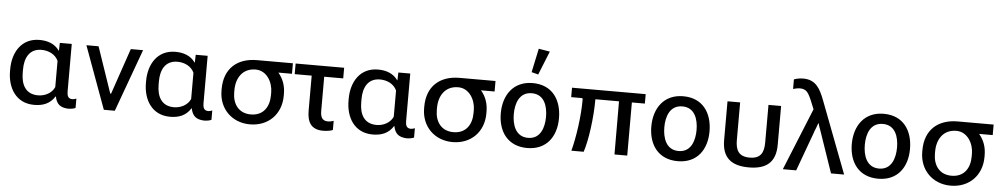

<svg xmlns="http://www.w3.org/2000/svg" viewBox="-43 -1218 8455 1620"><g transform="rotate(5 4184.5 -408.0)"><path d="M266 10C340 10 400 -12 441 -77H443C456 -13 487 13 553 17C582 17 607 11 617 5V-74C607 -69 593 -66 583 -66C544 -66 538 -97 538 -130V-530H437L435 -464H433C394 -520 331 -540 265 -540C111 -540 39 -414 39 -273V-257C39 -116 111 10 266 10ZM292 -73C184 -73 147 -155 147 -252V-281C147 -374 184 -458 289 -458C347 -458 406 -432 431 -377V-155C407 -101 349 -73 292 -73Z M1038 -530 905 -141H898L765 -530H662L856 0H949L1142 -530Z M1417 10C1491 10 1551 -12 1592 -77H1594C1607 -13 1638 13 1704 17C1733 17 1758 11 1768 5V-74C1758 -69 1744 -66 1734 -66C1695 -66 1689 -97 1689 -130V-530H1588L1586 -464H1584C1545 -520 1482 -540 1416 -540C1262 -540 1190 -414 1190 -273V-257C1190 -116 1262 10 1417 10ZM1443 -73C1335 -73 1298 -155 1298 -252V-281C1298 -374 1335 -458 1440 -458C1498 -458 1557 -432 1582 -377V-155C1558 -101 1500 -73 1443 -73Z M2094 15C2250 15 2358 -94 2358 -250V-265C2358 -332 2339 -390 2296 -441H2411V-530H2107C1939 -530 1831 -434 1831 -263V-248C1831 -95 1941 15 2094 15ZM2094 -69C1991 -69 1939 -145 1939 -242V-261C1939 -364 1992 -450 2103 -450C2197 -450 2250 -355 2250 -270V-245C2250 -146 2200 -69 2094 -69Z M2434 -440H2578V-145C2578 -49 2610 15 2714 15C2730 15 2745 14 2761 11C2777 9 2789 5 2796 1V-76C2780 -71 2765 -67 2747 -67C2694 -67 2684 -107 2684 -152V-440H2845V-530H2434Z M3133 10C3207 10 3267 -12 3308 -77H3310C3323 -13 3354 13 3420 17C3449 17 3474 11 3484 5V-74C3474 -69 3460 -66 3450 -66C3411 -66 3405 -97 3405 -130V-530H3304L3302 -464H3300C3261 -520 3198 -540 3132 -540C2978 -540 2906 -414 2906 -273V-257C2906 -116 2978 10 3133 10ZM3159 -73C3051 -73 3014 -155 3014 -252V-281C3014 -374 3051 -458 3156 -458C3214 -458 3273 -432 3298 -377V-155C3274 -101 3216 -73 3159 -73Z M3810 15C3966 15 4074 -94 4074 -250V-265C4074 -332 4055 -390 4012 -441H4127V-530H3823C3655 -530 3547 -434 3547 -263V-248C3547 -95 3657 15 3810 15ZM3810 -69C3707 -69 3655 -145 3655 -242V-261C3655 -364 3708 -450 3819 -450C3913 -450 3966 -355 3966 -270V-245C3966 -146 3916 -69 3810 -69Z M4442 10C4606 10 4688 -109 4688 -263C4688 -419 4608 -540 4442 -540C4278 -540 4195 -417 4195 -263C4195 -107 4278 10 4442 10ZM4481 -616 4562 -817 4467 -833 4424 -631ZM4442 -76C4335 -76 4305 -177 4305 -266C4305 -356 4336 -454 4442 -454C4548 -454 4578 -355 4578 -266C4578 -177 4548 -76 4442 -76Z M5399 -530H4775V-450H4864C4870 -450 4873 -446 4873 -440C4873 -290 4846 -114 4816 0H4920C4953 -97 4980 -292 4980 -450H5180L5181 0H5289V-450H5399Z M5717 10C5881 10 5963 -109 5963 -263C5963 -419 5883 -540 5717 -540C5553 -540 5470 -417 5470 -263C5470 -107 5553 10 5717 10ZM5717 -76C5610 -76 5580 -177 5580 -266C5580 -356 5611 -454 5717 -454C5823 -454 5853 -355 5853 -266C5853 -177 5823 -76 5717 -76Z M6319 10C6465 10 6546 -50 6546 -202V-530H6439V-211C6439 -125 6412 -73 6319 -73C6227 -73 6199 -125 6199 -211V-530H6092V-202C6092 -51 6173 10 6319 10Z M6607 0H6720L6839 -325C6844 -341 6848 -352 6852 -360C6856 -368 6861 -385 6871 -412H6874C6882 -384 6888 -367 6891 -361C6893 -355 6897 -343 6903 -326L7015 0H7126L6892 -614C6857 -704 6819 -777 6712 -777C6681 -777 6656 -771 6634 -763V-682C6640 -683 6648 -686 6659 -688C6670 -691 6681 -692 6692 -692C6718 -692 6739 -684 6753 -668C6767 -653 6784 -619 6805 -565L6821 -526Z M7415 10C7579 10 7661 -109 7661 -263C7661 -419 7581 -540 7415 -540C7251 -540 7168 -417 7168 -263C7168 -107 7251 10 7415 10ZM7415 -76C7308 -76 7278 -177 7278 -266C7278 -356 7309 -454 7415 -454C7521 -454 7551 -355 7551 -266C7551 -177 7521 -76 7415 -76Z M8029 15C8185 15 8293 -94 8293 -250V-265C8293 -332 8274 -390 8231 -441H8346V-530H8042C7874 -530 7766 -434 7766 -263V-248C7766 -95 7876 15 8029 15ZM8029 -69C7926 -69 7874 -145 7874 -242V-261C7874 -364 7927 -450 8038 -450C8132 -450 8185 -355 8185 -270V-245C8185 -146 8135 -69 8029 -69Z"/></g></svg>

Font: Cheyenne Sans Medium
Style: Regular
Weight: 500
Designer: The Public Sans project authors (U.S. Web Design System), Libre Franklin designed by Pablo Impallari and Rodrigo Fuenzal
Foundry: The Cheyenne Sans Project Authors
Version: Version 2.007